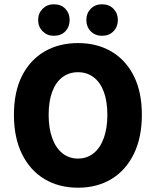

<svg xmlns="http://www.w3.org/2000/svg" viewBox="-20 -864 728 896"><path d="M344 12Q255 12 187.5 -28.5Q120 -69 82.5 -145.5Q45 -222 45 -328Q45 -435 82.5 -509.5Q120 -584 187.5 -623.5Q255 -663 344 -663Q433 -663 500 -623.5Q567 -584 604.5 -509.5Q642 -435 642 -328Q642 -222 604.5 -145.5Q567 -69 500 -28.5Q433 12 344 12ZM344 -124Q386 -124 417 -149Q448 -174 464.5 -220Q481 -266 481 -328Q481 -391 464.5 -435.5Q448 -480 417 -503.5Q386 -527 344 -527Q302 -527 271 -503.5Q240 -480 223.5 -435.5Q207 -391 207 -328Q207 -266 223.5 -220Q240 -174 271 -149Q302 -124 344 -124ZM231 -697Q200 -697 179 -718Q158 -739 158 -771Q158 -802 179 -823Q200 -844 231 -844Q265 -844 285 -823Q305 -802 305 -771Q305 -739 285 -718Q265 -697 231 -697ZM456 -697Q424 -697 403.5 -718Q383 -739 383 -771Q383 -802 403.5 -823Q424 -844 456 -844Q489 -844 509.5 -823Q530 -802 530 -771Q530 -739 509.5 -718Q489 -697 456 -697Z"/></svg>

Font: Mada ExtraBold
Style: Regular
Weight: 800
Designer: Khaled Hosny
Version: Version 1.5